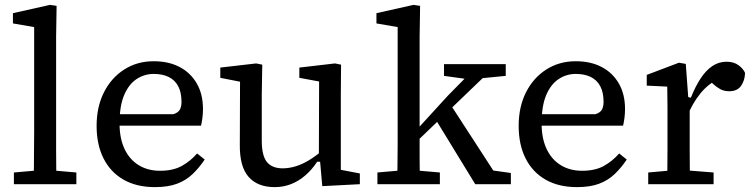

<svg xmlns="http://www.w3.org/2000/svg" viewBox="-20 -755 3088 787"><path d="M37 0V-48L151 -58H178L293 -48V0ZM118 0Q119 -36 119 -72Q119 -108 119.5 -144Q120 -180 120 -215V-644L33 -659V-701L185 -735L212 -731L210 -604V-215Q210 -215 210 -144Q210 -108 210.5 -72Q211 -36 211 0Z M615 12Q540 12 486.5 -18.5Q433 -49 404.5 -105.5Q376 -162 376 -239Q376 -317 406 -376.5Q436 -436 489 -470Q542 -504 610 -504Q671 -504 716 -480.5Q761 -457 786.5 -413Q812 -369 812 -308Q812 -289 809.5 -270.5Q807 -252 804 -240H429V-287H691Q712 -294 718 -307Q724 -320 724 -337Q724 -376 710.5 -401.5Q697 -427 671.5 -439.5Q646 -452 610 -452Q572 -452 540 -431Q508 -410 489 -365.5Q470 -321 470 -249Q470 -188 490.5 -144.5Q511 -101 548.5 -78Q586 -55 636 -55Q689 -55 724.5 -74.5Q760 -94 788 -126L819 -101Q797 -68 770 -42Q743 -16 706 -2Q669 12 615 12Z M1106 12Q1036 12 999 -30Q962 -72 963 -162L964 -448L995 -414L883 -436V-478L1030 -495L1055 -490L1053 -369V-178Q1053 -117 1074 -91Q1095 -65 1139 -65Q1165 -65 1192.5 -73.5Q1220 -82 1247 -98.5Q1274 -115 1300 -137L1308 -92H1280Q1259 -60 1232 -36.5Q1205 -13 1173.5 -0.5Q1142 12 1106 12ZM1301 8 1291 -105 1287 -106 1288 -421 1207 -436V-478L1353 -495L1378 -490L1377 -369V-59L1455 -44V0Z M1527 0V-48L1641 -58H1668L1783 -48V0ZM1608 0Q1609 -27 1609 -53.5Q1609 -80 1609.5 -107.5Q1610 -135 1610 -162V-215V-644L1523 -659V-701L1675 -735L1702 -731L1700 -604V-215Q1700 -215 1700 -162V-108Q1700 -80 1700.5 -53.5Q1701 -27 1701 0ZM1659 -147V-223H1688L1815 -362L1943 -492H2018ZM1928 0 1761 -273 1821 -335 2002 -56 2074 -46V0ZM1800 -444V-492H2053V-444L1931 -432L1908 -429Z M2345 12Q2270 12 2216.5 -18.5Q2163 -49 2134.5 -105.5Q2106 -162 2106 -239Q2106 -317 2136 -376.5Q2166 -436 2219 -470Q2272 -504 2340 -504Q2401 -504 2446 -480.5Q2491 -457 2516.5 -413Q2542 -369 2542 -308Q2542 -289 2539.5 -270.5Q2537 -252 2534 -240H2159V-287H2421Q2442 -294 2448 -307Q2454 -320 2454 -337Q2454 -376 2440.5 -401.5Q2427 -427 2401.5 -439.5Q2376 -452 2340 -452Q2302 -452 2270 -431Q2238 -410 2219 -365.5Q2200 -321 2200 -249Q2200 -188 2220.5 -144.5Q2241 -101 2278.5 -78Q2316 -55 2366 -55Q2419 -55 2454.5 -74.5Q2490 -94 2518 -126L2549 -101Q2527 -68 2500 -42Q2473 -16 2436 -2Q2399 12 2345 12Z M2637 0V-48L2750 -58H2778L2905 -48V0ZM2715 0Q2715 -30 2715.5 -67Q2716 -104 2716 -143V-215V-267Q2716 -267 2716 -315Q2716 -337 2715.5 -357.5Q2715 -378 2715 -400L2631 -404V-448L2763 -498L2791 -493L2801 -357L2807 -356V-215V-143Q2807 -104 2807.5 -67Q2808 -30 2808 0ZM2798 -281 2790 -355H2812Q2830 -400 2851.5 -433Q2873 -466 2899.5 -484Q2926 -502 2958 -502Q2988 -502 3007.5 -487.5Q3027 -473 3034 -456Q3033 -425 3017.5 -403Q3002 -381 2969 -381Q2948 -381 2932.5 -389.5Q2917 -398 2904 -410L2881 -432L2933 -436Q2883 -412 2850.5 -371.5Q2818 -331 2798 -281Z"/></svg>

Font: myMathFont
Style: Regular
Weight: 400
Designer: Ross Mills, John Hudson & Paul Hanslow, Tiro Typeworks Ltd; with prior portions MicroPress Inc., and Coen Hoffman. Math 
Foundry: Tiro Typeworks Ltd
Version: Version 2.13 b171